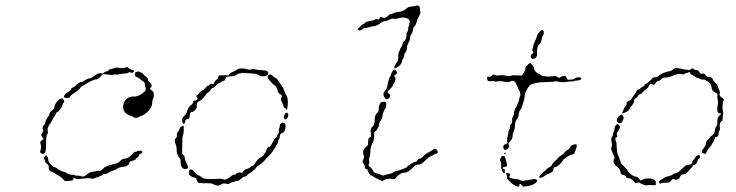

<svg xmlns="http://www.w3.org/2000/svg" viewBox="-20 -694 2775 724"><path d="M498 -124Q504 -127 511 -125.5Q518 -124 517 -119Q516 -116 513 -115Q504 -114 504 -107Q504 -104 498.5 -100.5Q493 -97 491 -93Q488 -89 473 -86Q469 -85 468 -80.5Q467 -76 465 -74Q459 -66 444 -65Q434 -65 422 -58Q417 -54 406 -50.5Q395 -47 388.5 -42.5Q382 -38 377 -38Q372 -38 360.5 -31.5Q349 -25 345.5 -25Q342 -25 336.5 -22Q331 -19 328 -20Q320 -24 287 -20Q269 -17 264 -21Q259 -25 257.5 -22.5Q256 -20 256 -17Q256 -12 239 -12L225 -11L215 -21Q205 -30 199.5 -32.5Q194 -35 188 -39.5Q182 -44 176 -46Q162 -49 164 -63Q165 -70 157.5 -76Q150 -82 150 -85Q150 -88 147.5 -93Q145 -98 148 -103Q151 -108 153.5 -108.5Q156 -109 159 -103Q162 -97 162 -91Q162 -85 170.5 -75.5Q179 -66 185 -64Q191 -62 194 -60Q206 -50 218 -47Q223 -46 231 -42Q244 -33 256 -35Q259 -35 262.5 -33Q266 -31 273.5 -31.5Q281 -32 287 -29Q296 -26 305 -34Q319 -46 327 -46Q332 -46 341 -48.5Q350 -51 354 -50Q357 -49 363 -53Q369 -57 372 -61Q376 -67 419 -78Q427 -80 432 -86Q442 -96 451 -96Q463 -96 478 -112Q484 -120 489 -121Q494 -122 498 -124ZM201 -317Q208 -323 212 -323Q217 -323 220.5 -316.5Q224 -310 220 -307Q218 -305 216 -299Q214 -292 207.5 -282.5Q201 -273 197 -272Q192 -270 190 -264Q188 -258 184.5 -253.5Q181 -249 176.5 -240Q172 -231 168.5 -227Q165 -223 161.5 -214.5Q158 -206 160 -200Q162 -194 160 -191Q154 -183 154 -161Q154 -148 153 -133.5Q152 -119 148 -116Q141 -111 134 -117L131 -121L134 -132Q136 -142 134 -148Q128 -159 138 -165Q144 -169 144 -170Q144 -171 139 -177Q132 -185 140 -194Q144 -199 143 -201.5Q142 -204 141 -209.5Q140 -215 145 -221Q150 -227 150 -230Q150 -234 154.5 -243Q159 -252 162 -254.5Q165 -257 166 -263Q169 -274 179 -280Q184 -283 185 -290Q186 -303 201 -317ZM495 -423Q502 -426 509 -422Q517 -419 520 -414.5Q523 -410 528 -407Q538 -401 538 -392Q538 -389 545 -383Q557 -373 548 -363L545 -359L549 -356Q553 -353 556 -350Q560 -347 560 -337Q560 -327 557 -321Q554 -315 554 -306Q554 -292 540 -276Q536 -271 526 -264Q516 -257 513 -257Q511 -257 506.5 -254Q502 -251 495 -250Q488 -249 482 -253Q476 -257 470 -258.5Q464 -260 457 -265Q436 -283 449 -310Q454 -319 458 -322Q462 -326 471.5 -328.5Q481 -331 485 -330Q491 -329 501 -333Q511 -337 519.5 -343.5Q528 -350 529 -355Q530 -360 528 -367Q526 -374 526 -378Q526 -382 522 -385Q518 -388 510.5 -394.5Q503 -401 497 -403Q487 -406 489 -416Q490 -422 495 -423ZM451 -439Q460 -443 466 -437Q471 -432 477 -431Q483 -430 485 -427.5Q487 -425 483 -422Q478 -418 471 -421Q468 -423 464 -420Q460 -417 452.5 -417Q445 -417 434 -414.5Q423 -412 416 -413Q409 -414 407 -412Q405 -410 377 -414L368 -415L359 -405Q349 -395 345 -395Q336 -395 315 -384Q303 -377 298 -374Q295 -371 290.5 -369.5Q286 -368 282 -361.5Q278 -355 263 -345.5Q248 -336 246 -332Q242 -321 228 -325Q221 -326 221 -329Q221 -333 225.5 -338.5Q230 -344 234 -345Q238 -347 243 -351Q248 -355 248 -357Q248 -363 258 -365Q262 -366 265.5 -371.5Q269 -377 274.5 -379.5Q280 -382 281 -383.5Q282 -385 287 -385Q292 -385 297 -389Q305 -396 320 -399Q326 -400 334 -407Q341 -413 350 -416.5Q359 -420 363 -417Q367 -416 372.5 -420.5Q378 -425 382.5 -425Q387 -425 389.5 -429Q392 -433 395.5 -433Q399 -433 408.5 -436.5Q418 -440 425 -439Q434 -438 439 -437Q446 -436 451 -439Z M666 -218Q671 -220 672 -220.5Q673 -221 673 -205.5Q673 -190 670 -185Q667 -180 667 -137V-114L672 -109Q677 -104 677 -98Q677 -92 683 -79.5Q689 -67 689 -62.5Q689 -58 681.5 -57Q674 -56 670 -59Q661 -65 661 -85Q661 -93 658 -97Q646 -109 646 -131Q646 -141 643 -148Q635 -166 644 -174Q648 -178 647 -184.5Q646 -191 651 -197Q656 -203 657 -208Q659 -216 666 -218ZM1048 -231Q1060 -230 1056 -210Q1053 -194 1043 -192Q1035 -190 1035 -178Q1035 -172 1032 -169.5Q1029 -167 1029 -161.5Q1029 -156 1025 -150.5Q1021 -145 1021 -143.5Q1021 -142 1012 -129Q1003 -116 1001 -114Q993 -106 986 -98Q980 -91 977 -88Q974 -85 967 -78.5Q960 -72 954.5 -69.5Q949 -67 947 -64Q945 -59 936 -51.5Q927 -44 922 -41Q915 -38 914 -35.5Q913 -33 908 -30Q903 -27 899 -27Q896 -27 888 -19Q880 -11 875 -12Q872 -12 859.5 -8Q847 -4 843 -1Q841 1 834 -1Q822 -5 811 3Q806 7 797.5 5.5Q789 4 784 0Q778 -4 749 -3Q741 -3 733 -4Q728 -5 726.5 -6Q725 -7 723 -13Q721 -20 719 -22Q717 -24 714 -24Q710 -24 701 -29L693 -35V-45Q693 -51 693.5 -52.5Q694 -54 698 -55Q706 -56 717 -42Q723 -34 728 -33Q731 -33 737.5 -28Q744 -23 750 -21Q763 -17 807 -20Q821 -20 821 -19Q825 -13 839 -21Q845 -24 851 -29.5Q857 -35 862.5 -35Q868 -35 870 -38Q878 -47 892 -42Q894 -41 897 -47Q899 -54 912 -57Q917 -58 923 -63Q929 -68 932.5 -68.5Q936 -69 940 -75Q951 -95 965 -102Q973 -105 974 -109Q975 -113 978.5 -116Q982 -119 985 -129Q988 -136 989 -137.5Q990 -139 994 -139.5Q998 -140 1000 -143Q1002 -146 1008 -157Q1016 -174 1019.5 -174.5Q1023 -175 1024 -179.5Q1025 -184 1028.5 -188Q1032 -192 1031.5 -199Q1031 -206 1033 -210.5Q1035 -215 1035 -219.5Q1035 -224 1039 -228Q1043 -232 1048 -231ZM1053 -262Q1059 -273 1064.5 -267.5Q1070 -262 1064 -250Q1056 -238 1051 -249Q1049 -253 1053 -262ZM992 -410Q998 -417 1007 -409Q1013 -403 1018.5 -400.5Q1024 -398 1029.5 -389Q1035 -380 1041 -373Q1047 -366 1051.5 -353Q1056 -340 1060 -334Q1067 -324 1065 -297Q1063 -280 1061 -280Q1059 -280 1058 -283Q1057 -286 1053 -287.5Q1049 -289 1049 -293.5Q1049 -298 1044 -307Q1037 -318 1041 -325Q1046 -334 1038 -338Q1027 -344 1027 -351Q1027 -356 1023 -363.5Q1019 -371 1014 -373Q1008 -377 998.5 -388Q989 -399 989 -402Q989 -405 992 -410ZM987 -426Q996 -419 988 -411Q983 -406 973 -406Q963 -406 954.5 -411Q946 -416 933.5 -416.5Q921 -417 907.5 -418.5Q894 -420 890 -418.5Q886 -417 882 -417Q878 -417 871.5 -412Q865 -407 850 -406Q835 -405 833.5 -403.5Q832 -402 829.5 -395.5Q827 -389 822.5 -388.5Q818 -388 815 -385Q812 -382 807 -381Q800 -379 794 -371Q790 -365 786 -364Q775 -361 774 -355Q773 -351 765.5 -346Q758 -341 755.5 -336Q753 -331 751.5 -331Q750 -331 747 -325Q744 -321 736.5 -315.5Q729 -310 727 -310Q725 -310 723.5 -304.5Q722 -299 722 -293Q723 -287 716 -279.5Q709 -272 705 -272Q696 -272 696 -262Q696 -257 694 -251Q692 -245 686 -245Q682 -244 680.5 -242Q679 -240 677 -231Q677 -227 673 -227Q667 -227 667 -242Q667 -250 675 -257.5Q683 -265 685 -273Q691 -292 702 -299Q707 -302 707 -306Q707 -315 715 -315Q722 -315 724 -319.5Q726 -324 722 -329Q718 -334 723 -335Q726 -336 731 -343Q736 -350 742.5 -352.5Q749 -355 755.5 -363Q762 -371 765 -371Q768 -371 771 -375Q775 -380 783 -377Q784 -376 785.5 -377Q787 -378 788 -383Q791 -390 797 -394Q803 -398 803 -403Q803 -408 804.5 -409Q806 -410 824 -410H842L845 -415Q849 -420 858 -423Q867 -426 873 -431Q879 -436 890 -436Q901 -436 911.5 -433Q922 -430 928.5 -432.5Q935 -435 942 -432.5Q949 -430 965.5 -429.5Q982 -429 987 -426Z M1416 -307Q1419 -310 1425.5 -310.5Q1432 -311 1434.5 -308.5Q1437 -306 1436.5 -297.5Q1436 -289 1432 -284Q1423 -269 1423 -260Q1421 -246 1416 -240Q1411 -235 1410 -226Q1407 -209 1396 -199L1391 -195V-179Q1390 -163 1384 -153Q1376 -139 1376 -114Q1376 -106 1373 -100Q1370 -94 1372 -86.5Q1374 -79 1371 -75Q1369 -71 1370 -69.5Q1371 -68 1378 -62Q1387 -53 1387 -50Q1387 -47 1391.5 -43.5Q1396 -40 1400 -40Q1406 -40 1414 -36Q1424 -30 1431 -34Q1436 -36 1445.5 -37.5Q1455 -39 1463 -44Q1471 -49 1474.5 -49Q1478 -49 1487 -52.5Q1496 -56 1504 -58.5Q1512 -61 1514 -64Q1516 -68 1527.5 -75Q1539 -82 1544 -83Q1551 -84 1554.5 -90.5Q1558 -97 1562.5 -96Q1567 -95 1576.5 -105Q1586 -115 1593 -118Q1599 -121 1606 -125Q1612 -128 1614 -130.5Q1616 -133 1621 -132.5Q1626 -132 1629 -126Q1632 -120 1631 -118Q1630 -116 1625 -115Q1618 -113 1613 -109Q1608 -105 1603 -104Q1597 -103 1582 -87Q1570 -73 1554 -73Q1548 -73 1538 -63Q1518 -43 1506 -43Q1501 -43 1496 -41.5Q1491 -40 1484 -34.5Q1477 -29 1474 -25Q1469 -16 1460 -19Q1454 -21 1443.5 -19.5Q1433 -18 1428 -15L1422 -11L1406 -18Q1391 -26 1387 -29Q1383 -32 1380 -32Q1376 -32 1370.5 -41.5Q1365 -51 1366 -55Q1367 -57 1363 -56Q1360 -55 1358 -57.5Q1356 -60 1356 -65Q1356 -70 1352 -75Q1344 -85 1350 -93Q1355 -99 1351 -111Q1345 -126 1360 -140L1368 -147V-159Q1369 -171 1369.5 -171.5Q1370 -172 1375 -176Q1382 -180 1378 -195Q1375 -208 1385 -217Q1394 -225 1393 -246Q1393 -260 1403 -269Q1408 -273 1408 -281Q1408 -298 1416 -307ZM1469 -432Q1473 -430 1478 -420Q1478 -418 1472 -413L1466 -408L1469 -404Q1475 -395 1466 -381Q1462 -375 1461 -371Q1460 -367 1450.5 -358Q1441 -349 1441 -347.5Q1441 -346 1447 -341Q1453 -336 1451 -331Q1448 -322 1440 -320Q1435 -319 1431 -324.5Q1427 -330 1426 -337Q1425 -344 1431 -350Q1437 -356 1440 -367Q1446 -400 1451 -405Q1454 -409 1455.5 -416Q1457 -423 1462 -427.5Q1467 -432 1469 -432ZM1549 -672Q1553 -676 1560 -671Q1563 -669 1563.5 -661Q1564 -653 1565 -647.5Q1566 -642 1560.5 -633.5Q1555 -625 1553 -619Q1549 -600 1544 -596Q1539 -593 1537 -581Q1535 -569 1531 -564.5Q1527 -560 1526.5 -551.5Q1526 -543 1520.5 -533Q1515 -523 1515 -516Q1515 -503 1507 -494Q1504 -489 1504 -483.5Q1504 -478 1500 -473Q1496 -468 1495 -460Q1493 -449 1477 -440Q1468 -435 1467 -437Q1465 -444 1477 -460Q1482 -465 1480.5 -468.5Q1479 -472 1481 -474Q1483 -476 1482 -484Q1481 -492 1485 -499.5Q1489 -507 1489 -509Q1489 -511 1493 -516.5Q1497 -522 1498 -529Q1499 -536 1504 -539Q1513 -546 1513 -565Q1513 -571 1516.5 -575Q1520 -579 1519 -583Q1518 -587 1522 -598Q1526 -609 1524.5 -615.5Q1523 -622 1514 -625Q1500 -631 1483 -625Q1473 -622 1465.5 -623.5Q1458 -625 1449 -620Q1440 -615 1431 -614Q1422 -613 1418 -609Q1413 -604 1403.5 -599.5Q1394 -595 1389 -595Q1384 -595 1372.5 -591.5Q1361 -588 1358 -589Q1355 -590 1348 -585Q1339 -577 1332 -580Q1329 -581 1329 -583Q1329 -585 1339.5 -595Q1350 -605 1353 -605Q1356 -605 1357 -608Q1358 -611 1362.5 -612Q1367 -613 1372.5 -614.5Q1378 -616 1383 -616Q1388 -616 1393.5 -620Q1399 -624 1402.5 -621.5Q1406 -619 1408.5 -621Q1411 -623 1411 -625Q1411 -632 1423 -628Q1430 -625 1434.5 -627.5Q1439 -630 1444.5 -635.5Q1450 -641 1454 -641Q1458 -641 1463 -644Q1468 -647 1477 -648Q1500 -650 1513 -662Q1518 -667 1523 -668Q1548 -671 1549 -672Z M1890 -36 1887 -41H1893Q1900 -41 1902.5 -39Q1905 -37 1903 -33Q1901 -30 1900.5 -27.5Q1900 -25 1903.5 -23.5Q1907 -22 1913.5 -20.5Q1920 -19 1931 -18Q1939 -17 1943 -14Q1947 -12 1950.5 -12Q1954 -12 1977 -16Q1986 -17 1989 -18Q1993 -20 1998.5 -18.5Q2004 -17 2006 -14Q2007 -11 2002 -6Q1990 5 1967 8Q1954 10 1953.5 10Q1953 10 1947 4Q1939 -6 1939 3Q1939 11 1929 9Q1925 8 1914 0.5Q1903 -7 1900 -11Q1898 -15 1895 -17Q1892 -19 1892 -24.5Q1892 -30 1890 -36ZM1884 -103Q1885 -101 1887 -92.5Q1889 -84 1891 -77Q1894 -65 1885 -65Q1876 -65 1876 -60Q1876 -57 1879.5 -57Q1883 -57 1883 -56Q1883 -55 1883.5 -48Q1884 -41 1881 -41Q1878 -41 1876 -45.5Q1874 -50 1871.5 -55Q1869 -60 1870 -68.5Q1871 -77 1868 -84L1865 -91L1868 -98Q1872 -105 1873.5 -105.5Q1875 -106 1879 -105.5Q1883 -105 1884 -103ZM1881 -116Q1881 -118 1884 -118Q1891 -118 1885 -114Q1881 -110 1881 -116ZM2150 -150Q2153 -150 2154 -149Q2155 -148 2155 -144Q2155 -140 2150.5 -128Q2146 -116 2145 -114Q2144 -113 2134.5 -110.5Q2125 -108 2119.5 -103.5Q2114 -99 2108 -95Q2102 -91 2102 -88.5Q2102 -86 2091.5 -75.5Q2081 -65 2074 -64Q2069 -63 2068 -62Q2067 -61 2067 -57Q2066 -50 2064.5 -48Q2063 -46 2054.5 -41.5Q2046 -37 2044 -37Q2042 -37 2033.5 -30.5Q2025 -24 2018.5 -24Q2012 -24 2012 -25.5Q2012 -27 2022 -38Q2032 -49 2033.5 -49Q2035 -49 2039.5 -54.5Q2044 -60 2051 -63Q2058 -66 2061.5 -73.5Q2065 -81 2072 -86Q2079 -91 2082 -96Q2087 -103 2101 -111Q2105 -114 2110 -120.5Q2115 -127 2120.5 -129Q2126 -131 2129 -137.5Q2132 -144 2139 -147Q2146 -150 2150 -150ZM1979 -456Q1981 -456 1984.5 -452.5Q1988 -449 1990.5 -444.5Q1993 -440 1993 -438Q1993 -432 1999 -425Q2005 -418 2011 -416Q2016 -414 2022 -410Q2028 -406 2043.5 -405.5Q2059 -405 2068 -407Q2074 -408 2076.5 -407Q2079 -406 2087 -401Q2089 -399 2093 -403Q2096 -406 2103.5 -407Q2111 -408 2113 -406Q2115 -404 2118 -398L2121 -393L2132 -394Q2143 -394 2147 -398Q2151 -402 2160 -402.5Q2169 -403 2171 -399.5Q2173 -396 2171 -395Q2165 -390 2152 -390Q2147 -390 2146 -388.5Q2145 -387 2136 -387Q2127 -387 2116 -385Q2100 -383 2085 -386Q2075 -389 2071 -387Q2067 -385 2040 -384.5Q2013 -384 2006 -382Q1986 -378 1982 -375.5Q1978 -373 1970 -362Q1961 -347 1959 -336Q1958 -325 1956.5 -319.5Q1955 -314 1953 -307Q1947 -284 1941 -278Q1937 -273 1936 -262.5Q1935 -252 1928.5 -243.5Q1922 -235 1922 -222Q1922 -209 1917.5 -200Q1913 -191 1913 -181.5Q1913 -172 1905 -163Q1897 -154 1898 -151.5Q1899 -149 1900 -143.5Q1901 -138 1895 -134Q1883 -123 1879 -134Q1874 -147 1888 -151Q1893 -153 1893 -156Q1891 -168 1895 -183Q1897 -192 1897 -196.5Q1897 -201 1900 -205Q1903 -209 1903 -216Q1903 -223 1907.5 -227Q1912 -231 1911 -239Q1910 -247 1914 -253.5Q1918 -260 1918.5 -269.5Q1919 -279 1925 -288Q1931 -297 1931 -299.5Q1931 -302 1934 -308Q1937 -314 1938 -321Q1939 -328 1940.5 -329Q1942 -330 1942 -339Q1942 -348 1938 -353Q1934 -358 1934 -361Q1934 -364 1930 -369.5Q1926 -375 1926 -378Q1926 -380 1924 -382.5Q1922 -385 1919.5 -387Q1917 -389 1915 -389Q1910 -390 1903.5 -386.5Q1897 -383 1892 -384Q1865 -390 1855 -387Q1849 -385 1847 -387Q1845 -389 1834 -388Q1824 -387 1820.5 -389Q1817 -391 1817 -399V-405L1823 -404Q1830 -403 1834 -408L1839 -413L1847 -411Q1856 -408 1863 -410Q1876 -412 1895 -407Q1902 -406 1907 -408.5Q1912 -411 1930 -410L1948 -409L1951 -414Q1961 -428 1961 -436Q1961 -441 1964.5 -444Q1968 -447 1972 -451.5Q1976 -456 1979 -456ZM2027 -560Q2024 -556 2022 -544Q2020 -532 2013 -526Q2004 -518 2005 -496Q2006 -482 2001 -477Q1996 -472 1990 -472Q1983 -472 1981 -481Q1980 -487 1991 -494Q1994 -495 1990 -499Q1986 -503 1988.5 -510.5Q1991 -518 1991 -521.5Q1991 -525 1997.5 -539.5Q2004 -554 2006 -561Q2008 -568 2016 -575.5Q2024 -583 2027 -580.5Q2030 -578 2030.5 -571.5Q2031 -565 2027 -560Z M2607 -106Q2617 -112 2619 -106Q2622 -99 2614 -94Q2611 -91 2609 -84Q2605 -72 2596 -72Q2593 -72 2592 -68.5Q2591 -65 2578 -51Q2569 -41 2566 -39Q2563 -37 2557 -36.5Q2551 -36 2549.5 -35Q2548 -34 2545 -29Q2544 -25 2542.5 -23Q2541 -21 2539.5 -19.5Q2538 -18 2536.5 -17.5Q2535 -17 2532 -17Q2525 -15 2523 -18Q2518 -23 2512 -14Q2509 -10 2506.5 -8Q2504 -6 2500 -5.5Q2496 -5 2488 -5Q2477 -5 2474 -3Q2471 -1 2468 -2.5Q2465 -4 2465 -7Q2465 -11 2470 -14Q2475 -17 2482 -22Q2489 -27 2494 -28Q2514 -32 2518 -37Q2521 -40 2525 -40Q2535 -40 2558 -63Q2567 -72 2572 -72Q2577 -72 2583.5 -74Q2590 -76 2590 -81Q2590 -88 2595 -91Q2599 -93 2601 -98.5Q2603 -104 2607 -106ZM2303 -223Q2308 -229 2315 -222Q2322 -215 2311 -200Q2304 -191 2306 -185Q2310 -176 2303 -176Q2300 -176 2300.5 -169Q2301 -162 2303 -160.5Q2305 -159 2305.5 -139Q2306 -119 2310 -111Q2314 -103 2314.5 -100Q2315 -97 2318 -90.5Q2321 -84 2321 -81Q2321 -78 2333 -66.5Q2345 -55 2347 -50Q2348 -46 2353 -41.5Q2358 -37 2363.5 -33.5Q2369 -30 2373 -29Q2386 -27 2390 -20Q2395 -10 2402 -16Q2411 -22 2432 -21Q2444 -20 2449 -15Q2454 -10 2453 -3V4H2440Q2428 3 2422 4.5Q2416 6 2406.5 2.5Q2397 -1 2394 -4Q2391 -7 2384 -5L2376 -3L2367 -13Q2358 -22 2350.5 -22Q2343 -22 2342 -25Q2340 -32 2331 -34Q2323 -35 2321 -41Q2319 -47 2319 -49Q2319 -52 2314 -58.5Q2309 -65 2305 -67Q2297 -72 2294.5 -81Q2292 -90 2296 -96Q2299 -99 2296 -104Q2286 -126 2285 -131Q2284 -136 2286.5 -142Q2289 -148 2287.5 -152.5Q2286 -157 2285 -165.5Q2284 -174 2288 -178.5Q2292 -183 2291.5 -188Q2291 -193 2294 -196.5Q2297 -200 2297 -207Q2297 -216 2303 -223ZM2324 -262Q2326 -262 2329 -257Q2332 -252 2332 -250Q2332 -247 2328.5 -240Q2325 -233 2324 -231Q2315 -226 2308 -234Q2304 -240 2308 -249Q2311 -255 2317 -258.5Q2323 -262 2324 -262ZM2583 -432Q2591 -439 2597 -433Q2601 -430 2605 -430Q2613 -430 2618 -421Q2622 -415 2625 -416Q2637 -419 2641 -410Q2643 -405 2652 -404Q2668 -402 2668 -394Q2668 -392 2677 -382.5Q2686 -373 2687 -367.5Q2688 -362 2692 -354.5Q2696 -347 2694 -342Q2691 -333 2702 -326Q2712 -321 2708 -314Q2705 -310 2704.5 -292.5Q2704 -275 2707 -271Q2708 -267 2706.5 -261Q2705 -255 2705 -246.5Q2705 -238 2700 -236Q2693 -232 2694 -217Q2696 -208 2694 -204.5Q2692 -201 2690 -191Q2688 -177 2681 -177Q2679 -177 2678 -177Q2677 -177 2676.5 -175.5Q2676 -174 2675 -171Q2674 -165 2668.5 -157Q2663 -149 2663 -147.5Q2663 -146 2657 -140Q2651 -134 2646.5 -124.5Q2642 -115 2640 -114Q2638 -113 2632 -116Q2626 -119 2626.5 -123Q2627 -127 2634 -136Q2642 -146 2642 -153Q2642 -163 2651 -168Q2655 -171 2657 -175.5Q2659 -180 2663.5 -182Q2668 -184 2672 -191Q2676 -198 2676 -204Q2676 -210 2681 -217.5Q2686 -225 2685 -232.5Q2684 -240 2686.5 -248Q2689 -256 2694 -259Q2701 -264 2698 -266Q2696 -267 2694 -267Q2690 -266 2687 -271Q2682 -278 2687 -301Q2689 -308 2686.5 -317Q2684 -326 2685 -332Q2688 -342 2677 -345Q2674 -346 2670.5 -349Q2667 -352 2665 -356.5Q2663 -361 2663 -365Q2663 -375 2652 -384Q2637 -396 2630 -394Q2626 -393 2619 -397Q2612 -401 2608.5 -401Q2605 -401 2600 -405Q2595 -409 2589.5 -411.5Q2584 -414 2583 -418Q2582 -421 2579.5 -422Q2577 -423 2576 -421Q2575 -419 2570 -419Q2565 -419 2561.5 -415.5Q2558 -412 2552 -414Q2538 -419 2511 -406Q2503 -402 2493 -402Q2478 -402 2472 -394Q2468 -389 2463 -389Q2457 -389 2450 -378Q2445 -371 2438 -377Q2434 -379 2432 -378Q2430 -377 2427 -370Q2423 -362 2414.5 -356Q2406 -350 2403 -345.5Q2400 -341 2394 -339Q2388 -337 2385.5 -332Q2383 -327 2377 -323.5Q2371 -320 2371 -313Q2371 -306 2363.5 -297Q2356 -288 2354 -283Q2350 -274 2335 -269Q2328 -266 2326.5 -267.5Q2325 -269 2329 -275Q2332 -281 2332 -283Q2332 -285 2337.5 -292Q2343 -299 2343 -304Q2343 -312 2353 -314Q2357 -315 2362.5 -323.5Q2368 -332 2373 -338.5Q2378 -345 2380.5 -351Q2383 -357 2387.5 -357Q2392 -357 2396 -361.5Q2400 -366 2404.5 -367.5Q2409 -369 2410.5 -373Q2412 -377 2416 -378Q2419 -379 2429 -387.5Q2439 -396 2439 -399Q2439 -400 2444.5 -401.5Q2450 -403 2454 -403Q2458 -403 2462 -407Q2465 -410 2472 -414Q2479 -418 2487.5 -421Q2496 -424 2502 -425Q2512 -426 2518 -432.5Q2524 -439 2531.5 -437.5Q2539 -436 2547 -435Q2555 -434 2557.5 -432.5Q2560 -431 2566 -431.5Q2572 -432 2575.5 -430Q2579 -428 2583 -432Z"/></svg>

Font: TT2020 Style D
Style: Italic
Weight: 400
Italic angle: -15°
Version: Version 0.2.000